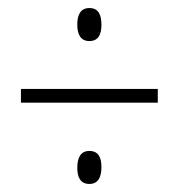

<svg xmlns="http://www.w3.org/2000/svg" viewBox="-20 -591 445 477"><path d="M172 -530C172 -506 180 -489 202 -489C224 -489 232 -505 232 -529C232 -554 225 -571 202 -571C180 -571 172 -554 172 -530ZM32 -336H372V-370H32ZM172 -174C172 -152 179 -134 202 -134C224 -134 232 -151 232 -176C232 -199 225 -216 202 -216C181 -216 172 -200 172 -174Z"/></svg>

Font: Noto Sans Sinhala ExtraCondensed ExtraLight
Style: Regular
Weight: 200
Width: 2
Designer: Jelle Bosma - Monotype Design Team
Foundry: Monotype Imaging Inc.
Version: Version 2.006